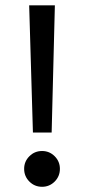

<svg xmlns="http://www.w3.org/2000/svg" viewBox="-20 -696 320 726"><path d="M139.2 10.3Q110.8 10.3 91.1 -9.5Q71.3 -29.3 71.3 -57.6Q71.3 -85.4 91.1 -105.2Q110.8 -125 139.2 -125Q167 -125 186.8 -105.2Q206.5 -85.4 206.5 -57.6Q206.5 -29.3 186.8 -9.5Q167 10.3 139.2 10.3ZM175.3 -194.8H104.5L90.3 -675.8H187.5Z"/></svg>

Font: Cadman
Style: Regular
Weight: 400
Designer: Paul James MIller
Foundry: High-Logic / Made with FontCreator
Version: Version 2.114;March 28, 2021;FontCreator 13.0.0.2683 64-bit